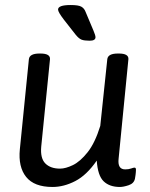

<svg xmlns="http://www.w3.org/2000/svg" viewBox="-20 -738 597 764"><path d="M337 -576Q316 -576 305 -580Q294 -584 281 -600L234 -660Q211 -690 211 -700Q211 -718 261 -718Q292 -718 303.5 -711.5Q315 -705 320 -692L352 -616Q360 -597 360 -590Q360 -576 337 -576ZM189 6Q116 6 84 -34Q52 -74 59 -144L95 -503Q98 -525 137 -525H141Q180 -525 179 -503L144 -154Q140 -108 160.5 -87.5Q181 -67 219 -67Q241 -67 270 -81Q299 -95 328.5 -132Q358 -169 379 -237L407 -503Q410 -525 449 -525H453Q492 -525 491 -503L452 -107Q447 -64 478 -64Q492 -64 501.5 -67.5Q511 -71 515 -71Q521 -71 521 -63Q521 -62 520.5 -53Q520 -44 517 -27Q513 -8 492 -1Q471 6 457 6Q416 6 392.5 -16.5Q369 -39 365 -99Q325 -41 279.5 -17.5Q234 6 189 6Z"/></svg>

Font: Asap
Style: Italic
Weight: 400
Italic angle: -6°
Designer: Pablo Cosgaya
Foundry: Omnibus-Type
Version: Version 3.001; ttfautohint (v1.8.3)